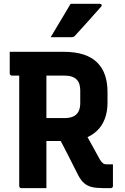

<svg xmlns="http://www.w3.org/2000/svg" viewBox="-20 -966 640 986"><path d="M396.8 -320Q422.8 -273.7 444.9 -234.1Q467 -194.5 492.1 -148.2Q500.9 -133.5 508.5 -127.8Q516 -122.1 527.4 -122.1Q531.9 -122.1 534.7 -122.1Q537.5 -122.1 541.5 -122.1H560Q560 -91.6 560 -66.6Q560 -41.5 560 -11Q560 -6 557 -3Q554 0 549 0Q542 0 530.3 0Q518.6 0 508.9 0Q475.1 0 452 -5.4Q428.8 -10.9 412.2 -25.2Q395.6 -39.6 381.6 -66.3Q355.8 -116.8 330.5 -167.2Q305.1 -217.6 278.5 -267.9ZM30 -700Q98.6 -700 168 -700Q237.5 -700 306 -700Q366.7 -700 409.7 -685.8Q452.7 -671.6 479.8 -644.2Q506.9 -616.9 519.5 -579.1Q532.1 -541.2 532.1 -493.9V-437.6Q532.1 -392.2 518.1 -355.6Q504.2 -319 477.5 -293.8Q450.8 -268.5 413 -255.1Q375.2 -241.8 327.4 -241.8Q297.2 -241.8 266.4 -241.8Q235.7 -241.8 205.3 -241.8L194.3 -236.2V-359.6Q223.3 -359.6 252.5 -359.6Q281.8 -359.6 310.7 -359.6Q338.5 -359.6 356.5 -368Q374.5 -376.3 383.3 -393.7Q392.1 -411.1 392.1 -436.5V-501Q392.1 -520.2 387.5 -534.4Q382.8 -548.5 373.4 -557.8Q363.9 -567.3 348.3 -572.6Q332.8 -577.9 310.7 -577.9Q266.4 -577.9 220.9 -577.9Q175.4 -577.9 130.8 -577.9Q86.1 -577.9 41 -577.9Q36 -577.9 33 -580.9Q30 -583.9 30 -588.9Q30 -618.4 30 -644.4Q30 -670.5 30 -700ZM218.3 0Q185.3 0 154.4 0Q123.6 0 89.7 0Q84.7 0 81.7 -3Q78.7 -6 78.7 -11Q78.7 -91.6 78.7 -167.4Q78.7 -243.2 78.7 -318.2Q78.7 -393.1 78.7 -469.4Q78.7 -545.6 78.7 -625.4H230.3L218.3 -598.1Q218.3 -564.9 218.3 -532.6Q218.3 -500.3 218.3 -469.6Q218.3 -407.6 218.3 -348.1Q218.3 -288.6 218.3 -227.5Q218.3 -166.4 218.3 -98.3Q218.3 -71.4 218.3 -46.4Q218.3 -21.4 218.3 0ZM342.5 -946.4Q380.1 -946.4 401.5 -946.4Q423 -946.4 442.5 -946.4Q462.1 -946.4 493.5 -946.4Q499.5 -946.4 501.6 -941.8Q503.8 -937.3 499.6 -932.3Q480.8 -911.1 466.5 -895Q452.2 -879 438.6 -863.6Q424.9 -848.3 407.5 -829.1Q390.1 -809.9 364 -781.3Q362 -779.1 357.9 -777.1Q353.8 -775 347.8 -775Q320.3 -775 302.9 -775Q285.4 -775 271.4 -775Q257.4 -775 240.3 -775Q258.7 -805.9 275 -833.2Q291.3 -860.6 308.1 -888.4Q324.9 -916.3 342.5 -946.4Z"/></svg>

Font: Recursive Sans Linear Light
Style: Regular
Weight: 300
Version: Version 1.085